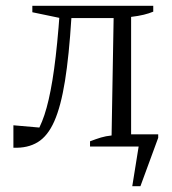

<svg xmlns="http://www.w3.org/2000/svg" viewBox="-20 -503 591 659"><path d="M26 4V-73L129 -64L96 -33Q117 -62 132.5 -108.5Q148 -155 160 -228Q172 -301 181 -409L186 -474L211 -436L91 -461V-483H506V-463Q492 -457 473.5 -452.5Q455 -448 430 -445V-38L506 -23V0H289V-18Q310 -26 326.5 -31Q343 -36 363 -38L370 -441H225Q217 -312 203 -225Q189 -138 166.5 -87Q144 -36 109.5 -15Q75 6 26 4ZM434 136 461 -32 489 0H385V-42H523V-30L462 136Z"/></svg>

Font: Piazzolla 24pt Light
Style: Regular
Weight: 300
Designer: Juan Pablo del Peral
Foundry: Huerta Tipografica
Version: Version 2.005